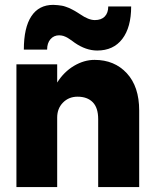

<svg xmlns="http://www.w3.org/2000/svg" viewBox="-20 -762 630 782"><path d="M196.8 -742.2Q206.5 -742.2 215.8 -741Q225.1 -739.7 231.9 -738.8Q238.8 -737.8 247.6 -734.6Q256.3 -731.4 260.7 -729.7Q265.1 -728 273.7 -723.4Q282.2 -718.8 284.7 -717.5Q287.1 -716.3 295.9 -710.7Q304.7 -705.1 306.2 -704.1Q340.8 -680.2 366.2 -680.2Q392.6 -680.2 406.7 -694.8Q420.9 -709.5 420.9 -735.8H514.2Q514.2 -650.4 478 -603.3Q441.9 -556.2 376 -556.2Q330.1 -556.2 284.2 -587.9Q282.7 -589.4 276.6 -593.5Q270.5 -597.7 268.6 -599.1Q266.6 -600.6 261.5 -604Q256.3 -607.4 253.7 -608.9Q251 -610.4 246.3 -612.5Q241.7 -614.7 238 -615.7Q234.4 -616.7 230 -617.4Q225.6 -618.2 221.2 -618.2Q199.2 -618.2 185.5 -602.3Q171.9 -586.4 171.9 -560.1H77.1Q77.1 -649.4 107.7 -695.8Q138.2 -742.2 196.8 -742.2ZM379.9 -276.9Q379.9 -323.2 357.7 -345.7Q335.4 -368.2 295.9 -368.2Q260.3 -368.2 236.6 -344.2Q212.9 -320.3 212.9 -283.2V0H46.9V-500H212.9V-425.8Q240.2 -469.2 281.2 -493.7Q322.3 -518.1 365.2 -518.1Q446.3 -518.1 496.6 -463.6Q546.9 -409.2 546.9 -312V0H379.9Z"/></svg>

Font: Overused Grotesk ExtraBold
Style: Regular
Weight: 800
Version: Version 0.002